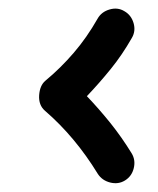

<svg xmlns="http://www.w3.org/2000/svg" viewBox="-20 -526 360 438"><path d="M265.1 -114.3Q250 -105 231.4 -109.6Q212.9 -114.3 203.1 -129.4Q151.4 -213.9 82.5 -273.4Q67.9 -286.1 69.3 -308.6Q70.8 -331.1 83.5 -341.8Q118.2 -370.6 148.2 -405.5Q178.2 -440.4 202.6 -483.4Q211.4 -499 230 -504.4Q248.5 -509.8 263.7 -500.5Q279.3 -491.7 284.7 -473.4Q290 -455.1 280.8 -439.5Q258.8 -400.9 232.9 -368.9Q207 -336.9 178.2 -306.6Q206.5 -276.9 232.2 -244.9Q257.8 -212.9 280.3 -176.3Q289.6 -161.1 285.2 -142.6Q280.8 -124 265.1 -114.3Z"/></svg>

Font: Mikhak-FD Bold
Style: Regular
Weight: 700
Designer: Amin Abedi
Version: Version 3.3